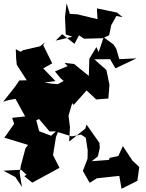

<svg xmlns="http://www.w3.org/2000/svg" viewBox="-39 -1121 907 1191"><path d="M813 0 825 -85 783 -124 723 -215 695 -153 642 -142 636 -129 530 -121 568 -151 580 -203 578 -234 498 -348 490 -323 390 -243 395 -332 386 -404 409 -481 418 -470 498 -560 558 -504 633 -510 640 -595 621 -687 546 -753 644 -754 677 -697 808 -759 701 -754 682 -819 665 -845 604 -890 573 -798 559 -829 515 -756 512 -650 421 -724 361 -731 381 -711 302 -678 337 -635 356 -619 320 -599 281 -602 157 -623 143 -561 204 -605 305 -618 229 -697 285 -728 229 -841 239 -858 210 -834 106 -810 88 -800 59 -816 61 -759 65 -719 127 -623 81 -622 55 -584 -19 -490 14 -500 57 -508 117 -399 36 -390 49 -353 -12 -267 135 -222 119 -201 90 -92 83 -48 97 38 56 -23 -18 -62 92 -68 126 -37 112 -28 161 12 220 -20 330 -80 290 -159 308 -270 329 -325 278 -279 204 -307 186 -375 203 -383 268 -306H305L406 -275L464 -286L493 -267L505 -188L504 -136L475 -61L517 13L562 -15L701 -30L715 50L840 -13ZM347 -909 423 -849 451 -902 482 -881 598 -884 638 -902 651 -965 683 -1022 722 -1014 687 -1043 562 -1069 566 -1002 442 -1032 394 -1035 374 -1101 364 -1015 369 -907 410 -893 306 -869Z"/></svg>

Font: Hussar Lance
Style: Regular
Weight: 700
Foundry: Cannot Into Space Fonts, PlusOne Fonts
Version: Version 2.27